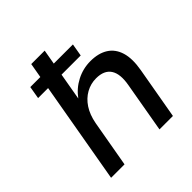

<svg xmlns="http://www.w3.org/2000/svg" viewBox="-191 -865 1010 1010"><g transform="rotate(-45 314.5 -360.0)"><path d="M91 -568 103 -638H420L408 -568ZM66 0 192 -720H292L239 -417Q271 -461 319.5 -486Q368 -511 423 -511Q482 -511 521 -486.5Q560 -462 575 -413Q590 -364 577 -290L526 0H426L475 -280Q488 -352 464 -389Q440 -426 380 -426Q340 -426 305 -406.5Q270 -387 246 -350.5Q222 -314 212 -261L166 0Z"/></g></svg>

Font: DM Sans 20pt Medium
Style: Italic
Weight: 500
Italic angle: -10°
Version: Version 4.004;gftools[0.9.30]